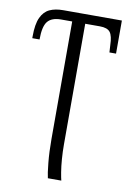

<svg xmlns="http://www.w3.org/2000/svg" viewBox="-87 -591 607 886"><g transform="rotate(10 216.0 -148.0)"><path d="M201 240Q196 220 191 170Q186 120 186 59V-492H134Q90 -492 71 -468.5Q52 -445 52 -384H18V-392Q18 -450 32.5 -481Q47 -512 73 -524Q99 -536 136 -536H411V-381H380L378 -415Q377 -458 364 -475Q351 -492 316 -492H247V74Q247 107 249.5 141Q252 175 256.5 202Q261 229 264 240Z"/></g></svg>

Font: Noto Serif Condensed Light
Style: Regular
Weight: 300
Width: 3
Designer: Monotype Design Team
Foundry: Monotype Imaging Inc.
Version: Version 2.013